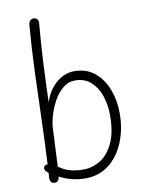

<svg xmlns="http://www.w3.org/2000/svg" viewBox="-92 -900 737 973"><g transform="rotate(-10 276.0 -413.0)"><path d="M123 -807Q124 -821 131.5 -828Q139 -835 149 -835Q161 -835 167.5 -827Q174 -819 173 -807Q169 -762 165.5 -711Q162 -660 159 -607Q156 -554 154.5 -502Q153 -450 151 -404Q167 -450 192 -479Q217 -508 246 -522Q275 -536 305 -536Q367 -536 409.5 -501.5Q452 -467 474 -410Q496 -353 496 -286Q496 -206 468.5 -138.5Q441 -71 390 -31Q339 9 269 9Q234 9 199 0.5Q164 -8 136 -24Q133 -9 127.5 -2.5Q122 4 113 4Q99 4 93 -3.5Q87 -11 87 -24Q87 -29 87.5 -36.5Q88 -44 89 -50Q81 -57 75.5 -63Q70 -69 70 -78Q70 -84 75.5 -89.5Q81 -95 91 -94Q97 -205 100.5 -323.5Q104 -442 108.5 -564Q113 -686 123 -807ZM140 -74Q169 -53 198.5 -45Q228 -37 265 -37Q312 -37 353 -62Q394 -87 420 -142Q446 -197 446 -285Q446 -339 430 -385.5Q414 -432 382 -460.5Q350 -489 301 -489Q266 -489 238 -465.5Q210 -442 191 -407Q172 -372 161 -334.5Q150 -297 149 -268Q148 -238 146 -203Q144 -168 142.5 -134.5Q141 -101 140 -74Z"/></g></svg>

Font: Playpen Sans ExtraLight
Style: Regular
Weight: 250
Designer: Laura Meseguer, Veronika Burian, José Scaglione
Foundry: TypeTogether
Version: Version 1.001